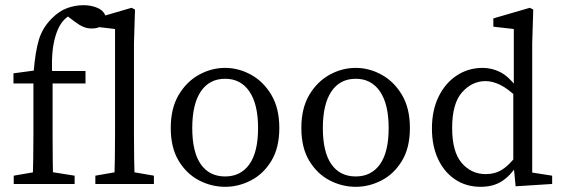

<svg xmlns="http://www.w3.org/2000/svg" viewBox="-20 -710 2164 741"><path d="M33 0V-32L137 -50H155L268 -32V0ZM106 0Q109 -96 109 -193V-388H32V-427L136 -441L109 -427L110 -433Q116 -510 130 -556.5Q144 -603 180 -639Q209 -668 240 -679Q271 -690 302 -690Q334 -690 358.5 -678.5Q383 -667 390 -641Q389 -624 374.5 -612Q360 -600 334 -600Q317 -600 301.5 -606.5Q286 -613 269 -626L224 -660L301 -678L322 -651Q315 -655 305 -658.5Q295 -662 287 -662Q273 -662 257.5 -655Q242 -648 228 -634Q202 -608 189 -551Q176 -494 183 -400V-193Q183 -144 183.5 -96Q184 -48 185 0ZM146 -388V-436H310V-388Z M348 0V-32L451 -50H470L574 -32V0ZM421 0Q424 -96 424 -193V-598L348 -607V-639L488 -680L501 -673L497 -542V-193Q497 -96 500 0Z M849 11Q796 11 748 -14Q700 -39 669.5 -89.5Q639 -140 639 -216Q639 -292 669.5 -343.5Q700 -395 748 -421.5Q796 -448 849 -448Q901 -448 949 -421.5Q997 -395 1027.5 -343.5Q1058 -292 1058 -216Q1058 -140 1027.5 -89.5Q997 -39 949 -14Q901 11 849 11ZM849 -29Q909 -29 942.5 -76Q976 -123 976 -216Q976 -308 942.5 -357Q909 -406 849 -406Q788 -406 755 -357Q722 -308 722 -216Q722 -123 755 -76Q788 -29 849 -29Z M1353 11Q1300 11 1252 -14Q1204 -39 1173.5 -89.5Q1143 -140 1143 -216Q1143 -292 1173.5 -343.5Q1204 -395 1252 -421.5Q1300 -448 1353 -448Q1405 -448 1453 -421.5Q1501 -395 1531.5 -343.5Q1562 -292 1562 -216Q1562 -140 1531.5 -89.5Q1501 -39 1453 -14Q1405 11 1353 11ZM1353 -29Q1413 -29 1446.5 -76Q1480 -123 1480 -216Q1480 -308 1446.5 -357Q1413 -406 1353 -406Q1292 -406 1259 -357Q1226 -308 1226 -216Q1226 -123 1259 -76Q1292 -29 1353 -29Z M1835 11Q1779 11 1736.5 -17.5Q1694 -46 1670.5 -96.5Q1647 -147 1647 -214Q1647 -284 1672.5 -336.5Q1698 -389 1742.5 -418.5Q1787 -448 1843 -448Q1878 -448 1910 -432Q1942 -416 1974 -374H1988L1979 -331Q1939 -369 1909.5 -383Q1880 -397 1854 -397Q1802 -397 1763.5 -354Q1725 -311 1725 -216Q1725 -124 1762 -81Q1799 -38 1855 -38Q1890 -38 1917.5 -55Q1945 -72 1976 -113L1984 -70H1974Q1949 -31 1916 -10Q1883 11 1835 11ZM1970 9 1961 -84V-354L1963 -366V-598L1884 -607V-639L2025 -680L2038 -673L2034 -542V-44L2111 -32V0Z"/></svg>

Font: Lisu Bosa ExtraLight
Style: Regular
Weight: 200
Designer: David Morse, Annie Olsen, Victor Gaultney, Frank Grießhammer (Latin)
Foundry: SIL International
Version: Version 2.000